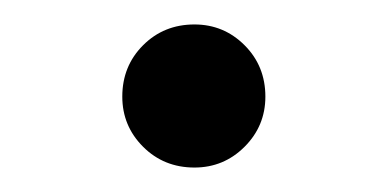

<svg xmlns="http://www.w3.org/2000/svg" viewBox="-20 -124 317 157"><path d="M139 13Q114 13 97 -4Q80 -21 80 -45Q80 -70 97 -87Q114 -104 139 -104Q163 -104 180 -87Q197 -70 197 -45Q197 -21 180 -4Q163 13 139 13Z"/></svg>

Font: Arima Thin Medium
Style: Regular
Weight: 500
Version: Version 1.100